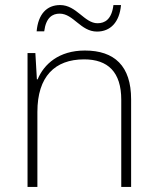

<svg xmlns="http://www.w3.org/2000/svg" viewBox="-20 -740 622 760"><path d="M125 -616H155C162 -671 188 -686 216 -686C271 -686 299 -615 364 -615C417 -615 453 -652 459 -720H429C422 -663 395 -648 366 -648C314 -648 283 -720 218 -720C165 -720 131 -684 125 -616ZM316 -540C213 -540 154 -486 129 -426H126L120 -530H89V0H128V-297C128 -437 197 -505 313 -505C407 -505 460 -455 460 -345V0H499V-347C499 -479 433 -540 316 -540Z"/></svg>

Font: Noto Sans Ethiopic ExtraLight
Style: Regular
Weight: 200
Designer: Monotype Design Team
Foundry: Monotype Imaging Inc.
Version: Version 2.102